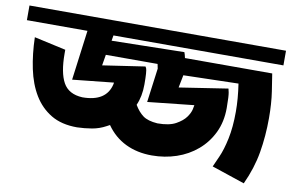

<svg xmlns="http://www.w3.org/2000/svg" viewBox="-69 -659 1239 817"><g transform="rotate(10 551.0 -250.5)"><path d="M519.5 -207Q536.1 -178.7 557.1 -163.1Q578.1 -147.5 620.1 -144.5Q670.9 -144.5 699.2 -160.2Q727.5 -175.8 741.2 -194.8Q754.9 -213.9 758.3 -230Q761.7 -246.1 761.7 -248L561.5 -226.6L581.1 -374L577.1 -393.6H353.5L345.7 -346.7L528.3 -374L532.2 -367.2Q537.1 -355.5 537.1 -297.9Q537.1 -246.1 519.5 -207ZM687.5 -438.5H1064.5L1076.2 -363.3Q1080.1 -337.9 1082 -309.1Q1084 -280.3 1084 -249Q1084 -170.9 1071.8 -99.6Q1059.6 -28.3 1026.4 43L883.8 -4.9L904.3 -50.8Q918.9 -83 929.7 -133.8Q940.4 -184.6 940.4 -251Q940.4 -279.3 938 -309.1Q935.5 -338.9 930.7 -371.1L693.4 -365.2L682.6 -310.5L892.6 -342.8Q892.6 -339.8 893.6 -337.4Q894.5 -335 896 -327.1Q897.5 -319.3 898.4 -303.7Q899.4 -288.1 899.4 -259.8Q899.4 -200.2 876.5 -152.8Q853.5 -105.5 814.9 -72.8Q776.4 -40 726.1 -22.9Q675.8 -5.9 620.1 -5.9Q556.6 -5.9 506.3 -30.3Q456.1 -54.7 422.9 -102.5L410.2 -95.7Q381.8 -80.1 350.1 -74.7Q318.4 -69.3 286.1 -68.4Q218.8 -68.4 173.3 -95.7Q127.9 -123 99.6 -169.9Q71.3 -216.8 58.1 -279.8Q44.9 -342.8 43 -415L179.7 -384.8V-369.1Q179.7 -286.1 203.1 -243.7Q226.6 -201.2 286.1 -198.2Q389.6 -198.2 407.2 -276.4L408.2 -283.2L230.5 -264.6L258.8 -480.5H-2.9V-543.9H1105.5V-480.5H371.1L367.2 -457L680.7 -462.9Q682.6 -459 684.1 -452.6Q685.5 -446.3 687.5 -438.5Z"/></g></svg>

Font: Shorif Bongobondhu ANSI V2
Style: Regular
Weight: 400
Designer: Shorif Uddin Shishir, Shorif art & Design, e-mail : shorifart@gmail.com, facebook : Shorif2001
Foundry: Lipighor Font Foundry
Version: Designed By Shorif Uddin Shishir | Build By Niladri Shekhar 